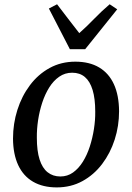

<svg xmlns="http://www.w3.org/2000/svg" viewBox="-20 -846 604 878"><path d="M324.5 -564Q389 -564 433.5 -537.5Q478 -511 501 -460.5Q524 -410 524.5 -337.5Q524.5 -270 504.5 -207.8Q484.5 -145.5 447 -96Q409.5 -46.5 357 -17.8Q304.5 11 239.5 11Q176 11 131.2 -15Q86.5 -41 63.2 -91Q40 -141 39.5 -212Q39.5 -280.5 59.5 -343.5Q79.5 -406.5 116.8 -456.2Q154 -506 206.8 -535Q259.5 -564 324.5 -564ZM310 -513.5Q277 -513.5 250.8 -495.2Q224.5 -477 205.2 -446.2Q186 -415.5 173.2 -376.8Q160.5 -338 154.2 -296.5Q148 -255 148.5 -216Q148.5 -156 161 -116.8Q173.5 -77.5 197.8 -58.2Q222 -39 256 -39Q288.5 -39 314 -57.2Q339.5 -75.5 358.8 -106.2Q378 -137 390.5 -175.5Q403 -214 409.5 -255.5Q416 -297 415.5 -335.5Q415.5 -395 403.5 -434.5Q391.5 -474 368.2 -493.8Q345 -513.5 310 -513.5ZM299.5 -621 203.5 -807 241 -826.5Q265.5 -794 291 -761Q316.5 -728 342.5 -694.5Q379.5 -727.5 411.2 -760.5Q443 -793.5 481.5 -826.5L516 -803.5L369.5 -621Z"/></svg>

Font: Merriweather 28pt
Style: Italic
Weight: 400
Italic angle: -7.8°
Version: Version 2.101